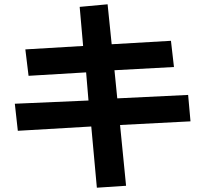

<svg xmlns="http://www.w3.org/2000/svg" viewBox="-20 -748 960 894"><path d="M856 -306 867 -183 539 -166 567 117 431 126 405 -159 63 -139 49 -265 392 -280 381 -411 113 -395 98 -518 367 -534 351 -716 481 -728 500 -542 776 -558 790 -436 513 -421 526 -290Z"/></svg>

Font: BM Euljiro oraeorae
Style: Regular
Weight: 400
Designer: Bongjin Kim; Bomjun Kim; Myungsoo Han; Hyesun Chae; Mikyoung Jeong; Wujin Sim; Minjae Kang; Suwha Jang;
Foundry: Sandoll Inc.
Version: Version 1.000;hotconv 1.0.109;makeexe 2.5.65596